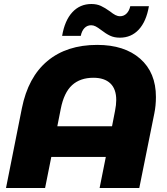

<svg xmlns="http://www.w3.org/2000/svg" viewBox="-20 -938 834 958"><path d="M758 -454Q758 -411 750 -372L675 0H477L508 -155H236L205 0H10L89 -397Q120 -553 216.5 -633.5Q313 -714 465 -714Q601 -714 679.5 -645Q758 -576 758 -454ZM539 -308 554 -385Q560 -415 560 -439Q560 -494 530.5 -522Q501 -550 446 -550Q380 -550 339.5 -513Q299 -476 283 -394L266 -308ZM485 -788Q468 -801 457 -806.5Q446 -812 435 -812Q415 -812 401.5 -798Q388 -784 383 -759H290Q303 -836 341 -877Q379 -918 436 -918Q463 -918 483.5 -908.5Q504 -899 529 -881Q544 -869 555.5 -863Q567 -857 579 -857Q598 -857 611.5 -870.5Q625 -884 630 -907H723Q710 -831 672.5 -790.5Q635 -750 578 -750Q550 -750 529 -760Q508 -770 485 -788Z"/></svg>

Font: Montserrat Alternates ExtraBold
Style: Italic
Weight: 800
Italic angle: -11.3°
Designer: Julieta Ulanovsky
Foundry: Julieta Ulanovsky
Version: Version 7.200